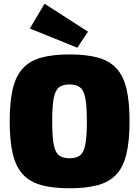

<svg xmlns="http://www.w3.org/2000/svg" viewBox="-20 -996 747 1030"><path d="M353 -704Q442 -704 503.5 -687.5Q565 -671 603 -631Q641 -591 658 -521.5Q675 -452 675 -345Q675 -239 658 -169Q641 -99 603 -59Q565 -19 503.5 -2.5Q442 14 353 14Q265 14 203.5 -2.5Q142 -19 104 -59Q66 -99 49 -169Q32 -239 32 -345Q32 -452 49 -521.5Q66 -591 104 -631Q142 -671 203.5 -687.5Q265 -704 353 -704ZM353 -543Q316 -543 296 -527Q276 -511 268 -468Q260 -425 260 -345Q260 -265 268 -222Q276 -179 296 -163Q316 -147 353 -147Q390 -147 410 -163Q430 -179 438 -222Q446 -265 446 -345Q446 -425 438 -468Q430 -511 410 -527Q390 -543 353 -543ZM219 -976 452 -826 395 -740 140 -843Z"/></svg>

Font: Exo 2 Black
Style: Regular
Weight: 900
Designer: Natanael Gama
Foundry: Natanael Gama
Version: Version 2.010